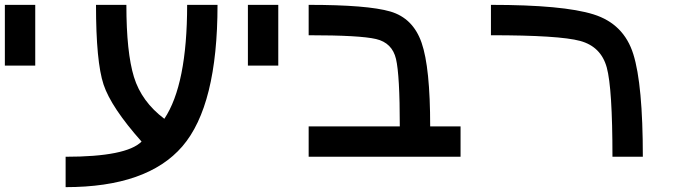

<svg xmlns="http://www.w3.org/2000/svg" viewBox="-20 -645 2790 790"><path d="M125 -625V-375H0V-625Z M875 -625Q875 -210.9 730.5 -43Q585.9 125 250 125V0Q500 0 562.5 -62.5Q437.5 -203.1 406.2 -296.9Q375 -390.6 375 -625H500Q500 -429.7 531.2 -328.1Q562.5 -226.6 656.2 -156.2Q750 -296.9 750 -625Z M1125 -625V-375H1000V-625Z M1250 -500V-625Q1492.2 -625 1585.9 -597.7Q1679.7 -570.3 1714.8 -468.8Q1750 -367.2 1750 -125H1875V0H1250V-125H1625Q1625 -335.9 1609.4 -402.3Q1593.8 -468.8 1527.3 -484.4Q1460.9 -500 1250 -500Z M2000 -625Q2296.9 -625 2421.9 -585.9Q2546.9 -546.9 2585.9 -421.9Q2625 -296.9 2625 0H2500Q2500 -281.2 2476.6 -367.2Q2453.1 -453.1 2367.2 -476.6Q2281.2 -500 2000 -500Z"/></svg>

Font: CraftyPE
Style: Regular
Weight: 400
Designer: Erek Butcher
Foundry: Haunted Coop
Version: Version 0.018;April 4, 2024;FontCreator 15.0.0.2962 64-bit